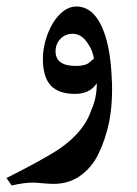

<svg xmlns="http://www.w3.org/2000/svg" viewBox="-40 -346 422 591"><path d="M304 -103Q305 -92 305 -70Q305 -16 296 29Q285 83 262 130Q241 172 204 197Q170 220 125 220Q112 220 90 218Q70 216 62 216Q34 216 -4 225L-20 202Q58 163 116 129Q215 71 241 -7Q258 -44 258 -90Q237 -57 191 -57Q142 -57 118 -81Q92 -107 92 -165Q92 -192 100 -221Q108 -250 123 -275Q137 -298 155.5 -312Q174 -326 195 -326Q255 -326 284 -236Q301 -183 304 -103ZM184 -242Q161 -242 146 -226.5Q131 -211 131 -188Q131 -143 194 -143Q223 -143 235.5 -154Q248 -165 249 -165Q249 -169 245 -182.5Q241 -196 233 -208Q213 -242 184 -242Z"/></svg>

Font: Mirza Medium
Style: Regular
Weight: 500
Designer: Arabic design by Kourosh Beigpour, Latin design by Eduardo Tunni, engineering by Lasse Fister
Version: Version 1.0010g